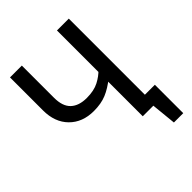

<svg xmlns="http://www.w3.org/2000/svg" viewBox="-234 -814 1090 1090"><g transform="rotate(-45 311.0 -269.5)"><path d="M40 -689H135V-431Q135 -362 169 -330Q203 -298 266 -298Q324 -298 362.5 -318Q401 -338 426 -365L436 -292Q387 -253 344 -235Q301 -217 242 -217Q151 -217 95.5 -273Q40 -329 40 -424ZM417 -689H512V0H417ZM463 -78H592V150H517L502 0H463Z"/></g></svg>

Font: Fira Sans Variable
Style: Regular
Weight: 400
Designer: Carrois Corporate & Edenspiekermann AG
Foundry: Carrois Corporate GbR & Edenspiekermann AG
Version: Version 4.202